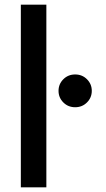

<svg xmlns="http://www.w3.org/2000/svg" viewBox="-20 -800 452 820"><path d="M69 -780H178V0H69ZM250.5 -362.5Q230 -383 230 -412Q230 -441 250.5 -461.5Q271 -482 301 -482Q331 -482 351.5 -461.5Q372 -441 372 -412Q372 -383 351.5 -362.5Q331 -342 301 -342Q271 -342 250.5 -362.5Z"/></svg>

Font: Renner* Medium
Style: Medium
Weight: 500
Version: Version 003.000 ; ttfautohint (v0.97) -l 8 -r 50 -G 200 -x 1